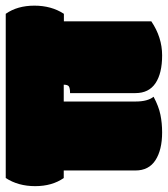

<svg xmlns="http://www.w3.org/2000/svg" viewBox="7 -602 585 669"><g transform="rotate(-90 299.5 -267.5)"><path d="M309.6 -87.9Q309.6 -41.5 344 -18.3Q378.4 4.9 441.2 4.9Q503.9 4.9 559.6 -32.7V-337.4H585.9Q614.3 -380.9 614.3 -440.2Q614.3 -499.5 585.9 -540H13.7Q-14.6 -496.6 -14.6 -437.5Q-14.6 -378.4 13.7 -337.9H40V-87.9Q40 -41.5 75.9 -18.3Q111.8 4.9 172.9 4.9Q205.1 4.9 234.1 -1Q263.2 -6.8 296.9 -24.9Q280.3 -45.4 280.3 -87.4V-337.9H338.9Q338.9 -324.2 333 -320.1Q327.1 -315.9 309.6 -315.9Z"/></g></svg>

Font: Friends & Family
Style: Regular
Weight: 400
Designer: Sarang Kulkarni, Maithili Shingre, Noopur Datye
Foundry: Ek Type
Version: Version 1.000;hotconv 1.0.117;makeotfexe 2.5.65602